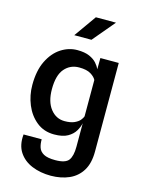

<svg xmlns="http://www.w3.org/2000/svg" viewBox="-144 -861 873 1166"><g transform="rotate(15 292.5 -278.0)"><path d="M294 223Q227.5 223 174.2 201Q121 179 92 134.8Q63 90.5 69.5 23.5H183.5Q183 52 190.5 74.8Q198 97.5 222 111Q246 124.5 295 124.5Q359 124.5 379 97.8Q399 71 399 12.5V-135.5Q394.5 -112 379.2 -86Q364 -60 332.8 -42.2Q301.5 -24.5 248 -24.5Q183.5 -24.5 137.5 -61.5Q91.5 -98.5 67.2 -157.2Q43 -216 43 -281Q43 -371.5 73.2 -432.8Q103.5 -494 151.5 -525Q199.5 -556 253 -556Q300 -556 329.5 -543Q359 -530 375.5 -511.2Q392 -492.5 399.5 -475L400 -545.5H515.5V11.5Q515.5 85.5 486.8 132Q458 178.5 408 200.5Q358 222.5 294 223ZM288.5 -119Q325.5 -119 348.8 -129.2Q372 -139.5 383.8 -153.5Q395.5 -167.5 399 -178.5V-407Q390.5 -425 364.8 -441Q339 -457 291 -457Q235.5 -457 200 -416Q164.5 -375 164.5 -287.5Q164.5 -208 199.8 -163.5Q235 -119 288.5 -119ZM211 -638.5 309.5 -777.5H436L319 -638.5Z"/></g></svg>

Font: Spline Sans Medium
Style: Regular
Weight: 500
Designer: Eben Sorkin, Mirko Velimirovic
Foundry: Sorkin Type
Version: Version 1.000; ttfautohint (v1.8.3)